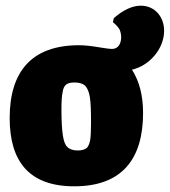

<svg xmlns="http://www.w3.org/2000/svg" viewBox="-20 -643 597 675"><path d="M557 -535C557 -583 525 -623 475 -623C445 -623 413 -608 380 -579L377 -565C388 -556 395 -548 400 -540C404 -531 406 -522 406 -512C406 -492 397 -471 374 -471C365 -471 352 -473 333 -476C304 -481 279 -484 258 -484C91 -484 14 -391 14 -228C14 -75 83 12 241 12C409 12 483 -84 483 -246C483 -307 470 -357 444 -398C505 -412 557 -471 557 -535ZM284 -122C277 -117 267 -114 254 -114C237 -114 225 -118 217 -126C209 -133 204 -147 201 -167C198 -186 196 -216 196 -257C196 -284 197 -305 200 -318C204 -346 216 -353 243 -353C259 -353 271 -349 279 -342C287 -334 293 -320 296 -301C299 -282 300 -252 300 -211C300 -184 299 -163 297 -150C294 -136 290 -127 284 -122Z"/></svg>

Font: Luna Sans Black
Style: Regular
Weight: 900
Designer: Juan Pablo del Peral
Foundry: Huerta Tipografica
Version: Version 2.001; ttfautohint (v1.5)